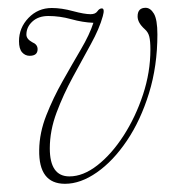

<svg xmlns="http://www.w3.org/2000/svg" viewBox="-20 -452 436 480"><path d="M373.5 -366Q373.5 -287 352.5 -219Q331.5 -151 297.2 -100.2Q263 -49.5 222.2 -21Q181.5 7.5 142.5 7.5Q76.5 7.5 78 -77Q78.5 -120 95.8 -163.8Q113 -207.5 136.8 -249.5Q160.5 -291.5 182.2 -328.5Q204 -365.5 213.5 -395Q187 -396 158.2 -404Q129.5 -412 101 -412Q76 -412 61 -398.2Q46 -384.5 46 -365.5Q46 -354.5 60.5 -346.5Q74 -341 74 -329Q74 -312.5 54 -312.5Q43 -312.5 35.2 -321.2Q27.5 -330 27.5 -349Q27.5 -382.5 51.2 -407.2Q75 -432 109.5 -432Q134 -432 162.5 -424.2Q191 -416.5 206.5 -416.5Q218.5 -416.5 223.5 -423.8Q228.5 -431 234.5 -431Q242.5 -431 237 -411.5Q228.5 -380.5 207.2 -341.8Q186 -303 162.2 -259.5Q138.5 -216 121.5 -170.8Q104.5 -125.5 104.5 -81Q104.5 -11 153.5 -11Q188 -11 223.5 -38.8Q259 -66.5 289 -113Q319 -159.5 337.5 -215.5Q356 -271.5 356 -328Q356 -349.5 353.2 -360.5Q350.5 -371.5 342 -379Q324 -395 324 -411Q324 -432.5 344 -432.5Q356 -432.5 364.8 -417.8Q373.5 -403 373.5 -366Z"/></svg>

Font: Fraunces 144pt S050 Thin
Style: Italic
Weight: 100
Italic angle: -16°
Version: Version 1.000; ttfautohint (v1.8.3)